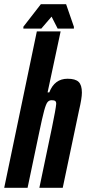

<svg xmlns="http://www.w3.org/2000/svg" viewBox="-37 -892 409 912"><path d="M138 -743H251L189 -453H197Q222 -518 284 -518Q321 -518 336.5 -503Q352 -488 352 -452Q352 -425 338 -366L261 0H150L210 -287Q228 -374 230 -399Q230 -409 225 -412.5Q220 -416 208 -416Q196 -416 188.5 -406.5Q181 -397 172.5 -365.5Q164 -334 149 -262L94 0H-17ZM74 -756V-765L157 -872H277L314 -765V-756H237L208 -813L159 -756Z"/></svg>

Font: Saira Ultra Condensed ExtraBold
Style: Italic
Weight: 800
Width: 1
Italic angle: -12°
Designer: Hector Gatti with collaboration of the Omnibus-Type team
Foundry: Omnibus-Type
Version: Version 1.001; ttfautohint (v1.8)